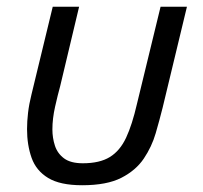

<svg xmlns="http://www.w3.org/2000/svg" viewBox="-20 -538 600 568"><path d="M223 10Q158 10 122.5 -11.5Q87 -33 73.5 -71Q60 -109 60 -156Q60 -179 63 -204.5Q66 -230 73 -258L136 -518H214L158 -283Q151 -258 143 -222.5Q135 -187 135 -155Q135 -130 142.5 -107Q150 -84 169.5 -69.5Q189 -55 225 -55Q275 -55 305 -73.5Q335 -92 353 -130.5Q371 -169 385 -230L455 -518H533L461 -219Q452 -183 440.5 -143.5Q429 -104 405.5 -69Q382 -34 339 -12Q296 10 223 10Z"/></svg>

Font: Ubuntu Sans Mono
Style: Italic
Weight: 400
Italic angle: -13.5°
Monospace: yes
Designer: Dalton Maag Ltd
Foundry: Dalton Maag Ltd
Version: Version 1.006